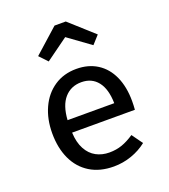

<svg xmlns="http://www.w3.org/2000/svg" viewBox="-149 -920 912 1039"><g transform="rotate(-20 307.5 -400.5)"><path d="M177.4 -236.9Q180 -179.5 200.8 -141.3Q221.5 -103.1 255.4 -84.9Q289.2 -66.7 331.3 -66.7Q370.8 -66.7 404.4 -78.5Q437.9 -90.3 474.4 -114.9L519 -52.8Q480.5 -22.1 430.8 -4.6Q381 12.8 328.2 12.8Q248.2 12.8 191.3 -22.3Q134.4 -57.4 104.6 -121.3Q74.9 -185.1 74.9 -269.7Q74.9 -351.3 104.4 -415.6Q133.8 -480 188.5 -516.7Q243.1 -553.3 315.9 -553.3Q385.1 -553.3 435.9 -521Q486.7 -488.7 513.8 -428.5Q541 -368.2 541 -286.2Q541 -262.6 539 -236.9ZM177.4 -308.7H446.2Q444.6 -390.3 410.8 -433.3Q376.9 -476.4 316.9 -476.4Q256.9 -476.4 219.7 -434.1Q182.6 -391.8 177.4 -308.7ZM319 -735.4 190.3 -642.1 146.2 -688.7 286.2 -813.8H350.8L489.7 -688.7L447.7 -642.1Z"/></g></svg>

Font: Fira Code Fixed Retina
Style: Regular
Weight: 450
Monospace: yes
Designer: Carrois Corporate, Edenspiekermann AG, Nikita Prokopov
Foundry: Carrois Corporate, Edenspiekermann AG, Nikita Prokopov
Version: Version 5.002